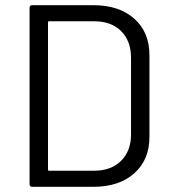

<svg xmlns="http://www.w3.org/2000/svg" viewBox="-20 -720 658 740"><path d="M94 -10V-690Q94 -700 104 -700H340Q439 -700 497.5 -648Q556 -596 556 -507V-193Q556 -104 497.5 -52Q439 0 340 0H104Q94 0 94 -10ZM169 -62H343Q408 -62 446.5 -100Q485 -138 485 -202V-497Q485 -562 447 -600Q409 -638 343 -638H169Q165 -638 165 -634V-66Q165 -62 169 -62Z"/></svg>

Font: Barlow
Style: Regular
Weight: 400
Designer: Jeremy Tribby
Foundry: Tribby Type
Version: Version 1.408;December 10, 2018;FontCreator 11.5.0.2430 64-b